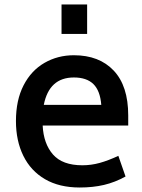

<svg xmlns="http://www.w3.org/2000/svg" viewBox="-20 -818 631 855"><path d="M51 0ZM347 -82Q386 -82 424 -92.5Q462 -103 507 -124L539 -32Q492 -6 443 5.5Q394 17 335 17Q244 17 180.5 -20Q117 -57 84 -124Q51 -191 51 -279Q51 -372 85 -438Q119 -504 178 -538Q237 -572 309 -572Q422 -572 486.5 -503.5Q551 -435 551 -304V-259H170Q174 -178 216 -130Q258 -82 347 -82ZM175 -351H431Q426 -414 396 -443.5Q366 -473 309 -473Q199 -473 175 -351ZM254 -798H368V-667H254Z"/></svg>

Font: Biryani SemiBold
Style: Regular
Weight: 600
Designer: Dan Reynolds and Mathieu Réguer
Foundry: Dan Reynolds and Mathieu Réguer
Version: Version 1.004; ttfautohint (v1.1) -l 5 -r 5 -G 72 -x 0 -D la